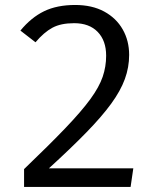

<svg xmlns="http://www.w3.org/2000/svg" viewBox="-20 -737 655 757"><path d="M276.4 -717.4Q343.1 -717.4 390.8 -691.5Q438.5 -665.6 463.8 -621Q489.2 -576.4 489.2 -520.5Q489.2 -471.8 472.3 -425.4Q455.4 -379 418.2 -327.9Q381 -276.9 320.5 -214.9Q260 -152.8 172.8 -73.3H505.6L494.9 0H74.9V-70.3Q174.9 -166.2 238.2 -232.3Q301.5 -298.5 336.4 -346.4Q371.3 -394.4 384.9 -434.4Q398.5 -474.4 398.5 -517.4Q398.5 -576.9 365.1 -611.3Q331.8 -645.6 272.3 -645.6Q220 -645.6 186.7 -627.7Q153.3 -609.7 120 -570.3L60.5 -616.4Q102.6 -667.7 153.6 -692.6Q204.6 -717.4 276.4 -717.4Z"/></svg>

Font: FiraCode Nerd Font
Style: Regular
Weight: 400
Designer: Carrois Corporate, Edenspiekermann AG, Nikita Prokopov
Foundry: Carrois Corporate, Edenspiekermann AG, Nikita Prokopov
Version: Version 6.002;Nerd Fonts 2.1.0